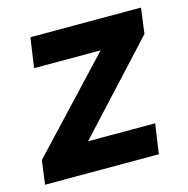

<svg xmlns="http://www.w3.org/2000/svg" viewBox="-80 -570 632 647"><g transform="rotate(-15 235.5 -246.5)"><path d="M0 0 11 -83 329 -422 337 -389H66L81 -493H467L455 -404L141 -64L133 -104H412L397 0Z"/></g></svg>

Font: Hanken Grotesk
Style: Bold Italic
Weight: 700
Italic angle: -8°
Designer: Alfredo Marco Pradil
Foundry: Hanken Design Co.
Version: Version 3.013